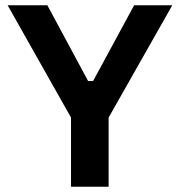

<svg xmlns="http://www.w3.org/2000/svg" viewBox="-20 -710 683 730"><path d="M250 -263 9 -690H160L315 -402H334L490 -690H635L393 -263V0H250Z"/></svg>

Font: Mozilla Text BETA
Style: Bold
Weight: 700
Designer: Studio DRAMA
Foundry: Studio DRAMA
Version: Version 0.100